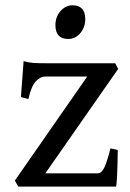

<svg xmlns="http://www.w3.org/2000/svg" viewBox="-20 -687 478 707"><path d="M413.6 -134.8Q413.6 -114.3 412.8 -86.9Q412.1 -59.6 410.9 -35.6Q409.7 -11.7 407.7 0H47.4L34.7 -22L301.3 -405.3H146.5Q128.9 -405.3 112.1 -387.7Q95.2 -370.1 84.5 -322.3L57.1 -329.6L66.9 -461.9Q88.4 -456.1 105 -455.1Q121.6 -454.1 152.8 -454.1H404.3L415 -433.1L147 -48.8H340.3Q354.5 -48.8 364.7 -71.3Q375 -93.8 386.7 -140.6ZM293.9 -616.7Q293.9 -586.4 275.6 -564.9Q257.3 -543.5 231 -543.5Q184.1 -543.5 184.1 -594.7Q184.1 -625 202.9 -646.2Q221.7 -667.5 247.1 -667.5Q293.9 -667.5 293.9 -616.7Z"/></svg>

Font: Gentium Book Plus
Style: Regular
Weight: 400
Designer: Victor Gaultney, Annie Olsen, Iska Routamaa, Becca Hirsbrunner
Foundry: SIL International
Version: Version 6.101